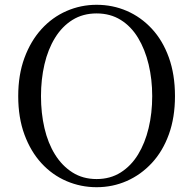

<svg xmlns="http://www.w3.org/2000/svg" viewBox="-20 -765 807 801"><path d="M383 16Q317 16 257.5 -9.5Q198 -35 153 -84Q108 -133 82 -203.5Q56 -274 56 -364Q56 -453 82 -523.5Q108 -594 153 -643.5Q198 -693 257.5 -719Q317 -745 383 -745Q450 -745 509 -719.5Q568 -694 613.5 -645Q659 -596 684.5 -525Q710 -454 710 -364Q710 -275 684.5 -204.5Q659 -134 613.5 -85Q568 -36 509 -10Q450 16 383 16ZM383 -18Q440 -18 483.5 -45.5Q527 -73 556 -120.5Q585 -168 600 -230.5Q615 -293 615 -364Q615 -434 600 -496.5Q585 -559 556 -607Q527 -655 483.5 -682Q440 -709 383 -709Q326 -709 282.5 -682Q239 -655 209.5 -607Q180 -559 165.5 -496.5Q151 -434 151 -364Q151 -293 165.5 -230.5Q180 -168 209.5 -120.5Q239 -73 282.5 -45.5Q326 -18 383 -18Z"/></svg>

Font: Noto Serif KR
Style: Regular
Weight: 400
Designer: Ryoko NISHIZUKA  (kana & ideographs); Frank Grießhammer (Latin, Greek & Cyrillic); Wenlong ZHANG  (bopomofo); Sandoll Co
Foundry: Adobe
Version: Version 2.003-H1;hotconv 1.1.1;makeotfexe 2.6.0